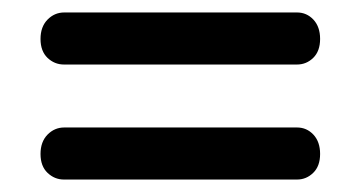

<svg xmlns="http://www.w3.org/2000/svg" viewBox="-20 -498 576 308"><path d="M45 -435.5Q45 -455 56.2 -466.5Q67.5 -478 83 -478H456.5Q472 -478 482.8 -466.5Q493.5 -455 493.5 -435.5Q493.5 -416 482.5 -405.2Q471.5 -394.5 456.5 -394.5H82.5Q67.5 -394.5 56.2 -405.2Q45 -416 45 -435.5ZM45 -251Q45 -270.5 56.2 -282Q67.5 -293.5 83 -293.5H456.5Q472 -293.5 482.8 -282Q493.5 -270.5 493.5 -251Q493.5 -231.5 482.5 -220.8Q471.5 -210 456.5 -210H82.5Q67.5 -210 56.2 -220.8Q45 -231.5 45 -251Z"/></svg>

Font: Fraunces 72pt S050 Black
Style: Regular
Weight: 900
Version: Version 1.000; ttfautohint (v1.8.3)